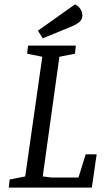

<svg xmlns="http://www.w3.org/2000/svg" viewBox="-20 -856 490 876"><path d="M20 0 24 -37 95 -51 173 -597 104 -611 108 -648H326L322 -611L251 -597L175 -51L216 -46H338L371 -152H421L399 0ZM175 -681 153 -716 322 -836Q338 -829 347 -814.5Q356 -800 356 -786Q356 -768 343 -756.5Q330 -745 306 -735Z"/></svg>

Font: Faustina
Style: Italic
Weight: 400
Italic angle: -8°
Designer: Alfonso Garcia
Foundry: http://www.omnibus-type.com
Version: Version 1.200